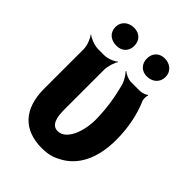

<svg xmlns="http://www.w3.org/2000/svg" viewBox="-214 -829 940 940"><g transform="rotate(45 256.5 -358.5)"><path d="M249 10C286 10 317 3 344 -12C432 -54 478 -148 478 -276C478 -365 461 -440 434 -502C430 -512 430 -533 435 -540L432 -542C426 -536 402 -528 391 -528H329C310 -528 285 -540 274 -550L273 -546C284 -536 301 -509 307 -488C324 -424 336 -354 337 -276C337 -231 327 -188 313 -159C299 -131 278 -104 244 -104C202 -104 193 -151 193 -203V-478C193 -502 205 -539 215 -552L213 -554C202 -542 167 -528 143 -528H101C77 -528 40 -542 27 -554L25 -552C37 -539 51 -502 51 -478V-204C51 -65 122 10 249 10ZM152 -603C190 -603 215 -627 215 -665C215 -702 190 -727 152 -727C114 -727 84 -703 84 -665C84 -626 113 -603 152 -603ZM364 -602C402 -602 431 -627 431 -665C431 -702 402 -727 364 -727C328 -727 302 -703 302 -665C302 -627 327 -602 364 -602Z"/></g></svg>

Font: Asimov
Style: EdgeNar
Weight: 500
Designer: Google
Version: Version 2.000980: 2014